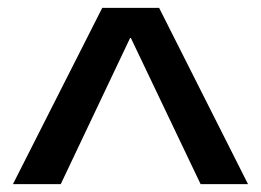

<svg xmlns="http://www.w3.org/2000/svg" viewBox="-20 -750 666 490"><path d="M13 -280 241 -730H386L613 -280H492L314 -653H312L135 -280Z"/></svg>

Font: M PLUS 2 Thin Medium
Style: Regular
Weight: 500
Version: Version 1.001